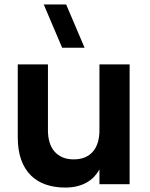

<svg xmlns="http://www.w3.org/2000/svg" viewBox="-20 -830 674 865"><path d="M260 -615 177 -810H278L361 -615ZM196 -242.5Q196 -213.5 203.2 -189.2Q210.5 -165 225 -148Q239.5 -131 261.2 -121.5Q283 -112 312 -112Q341 -112 362.8 -121.2Q384.5 -130.5 399 -147.5Q413.5 -164.5 420.8 -188.8Q428 -213 428 -242.5V-540H564V0H428V-66.5Q418 -48.5 403.8 -33.5Q389.5 -18.5 370.5 -7.8Q351.5 3 327.5 9Q303.5 15 274 15Q226 15 186.5 1.5Q147 -12 118.8 -40Q90.5 -68 75.2 -110.8Q60 -153.5 60 -212V-540H196Z"/></svg>

Font: Vela Sans ExtBd
Style: Regular
Weight: 800
Designer: Principal design: Mikhail Sharanda - project Manrope.
Design modification: Ravid Balaliev
Foundry: Mikhail Sharanda
Version: Version 1.001